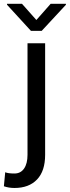

<svg xmlns="http://www.w3.org/2000/svg" viewBox="-57 -750 358 984"><path d="M174.3 -528.3V43.5Q174.3 126.5 132.8 169.9Q91.3 213.4 17.1 213.4Q-11.7 213.4 -37.1 204.6L-30.3 132.8Q-15.6 139.2 17.1 139.2Q48.8 139.2 66.4 113.8Q84 88.4 84 43.5V-528.3ZM129.4 -647.5 202.6 -730.5H280.8V-725.6L156.7 -591.8H101.6L-21 -725.6V-730.5H55.7Z"/></svg>

Font: Roboto-ThirdPerson-AD3FC
Style: ThirdPerson-AD3FC
Weight: 400
Designer: Google
Version: Version 2.137; 2017